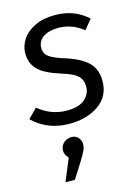

<svg xmlns="http://www.w3.org/2000/svg" viewBox="-124 -608 709 970"><g transform="rotate(-15 230.5 -123.0)"><path d="M432 -474 391 -424Q332 -471 261 -471Q211 -471 181.5 -450.5Q152 -430 152 -395Q152 -365 176 -347.5Q200 -330 260 -312Q337 -287 372.5 -251Q408 -215 408 -155Q408 -75 346 -31.5Q284 12 193 12Q78 12 1 -63L48 -111Q115 -56 196 -56Q260 -56 290.5 -83Q321 -110 321 -147Q321 -174 310.5 -191Q300 -208 276.5 -220.5Q253 -233 208 -247Q132 -271 99.5 -304Q67 -337 67 -390Q67 -427 89 -461Q111 -495 155 -516.5Q199 -538 262 -538Q362 -538 432 -474ZM231 128Q231 144 224 160Q217 176 196 210L144 292H95L143 175Q124 156 124 135Q124 111 141 95Q158 79 182 79Q205 79 218 94Q231 109 231 128Z"/></g></svg>

Font: Fira Sans Book
Style: Italic
Weight: 350
Italic angle: -8°
Designer: bBox Type GmbH & Carrois Corporate GbR & Edenspiekermann AG
Foundry: bBox Type GmbH & Carrois Corporate GbR & Edenspiekermann AG
Version: Version 4.301